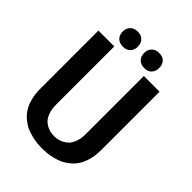

<svg xmlns="http://www.w3.org/2000/svg" viewBox="-264 -1074 1217 1217"><g transform="rotate(45 344.0 -465.5)"><path d="M609.9 -246.1Q609.9 -198.2 599.1 -159.2Q588.4 -120.1 571.3 -94Q554.2 -67.9 530 -48.1Q505.9 -28.3 481.9 -17.3Q458 -6.3 429.9 0.5Q401.9 7.3 380.6 9.3Q359.4 11.2 336.9 11.2Q314.5 11.2 293 9Q271.5 6.8 243.2 0Q214.8 -6.8 190.7 -17.8Q166.5 -28.8 142.3 -48.8Q118.2 -68.8 101.1 -95Q84 -121.1 73 -159.9Q62 -198.7 62 -246.1V-770H204.1V-248Q204.1 -210.4 213.9 -182.1Q223.6 -153.8 237.8 -138.2Q252 -122.6 271 -113Q290 -103.5 305.4 -100.8Q320.8 -98.1 336.9 -98.1Q352.1 -98.1 367.7 -101.1Q383.3 -104 402.1 -113.8Q420.9 -123.5 435.1 -138.9Q449.2 -154.3 459 -182.1Q468.8 -210 469.2 -246.1V-770H609.9ZM174.8 -875Q174.8 -904.3 193.1 -923.1Q211.4 -941.9 244.1 -941.9Q275.4 -941.9 293.2 -923.1Q311 -904.3 311 -875Q311 -844.7 293.2 -825.9Q275.4 -807.1 244.1 -807.1Q211.4 -807.1 193.1 -825.9Q174.8 -844.7 174.8 -875ZM367.2 -875Q367.2 -904.3 385 -923.1Q402.8 -941.9 435.1 -941.9Q468.3 -941.9 485.1 -923.6Q502 -905.3 502 -875Q502 -844.2 485.1 -825.7Q468.3 -807.1 435.1 -807.1Q402.8 -807.1 385 -825.9Q367.2 -844.7 367.2 -875Z"/></g></svg>

Font: Junction Bold
Style: Bold
Weight: 700
Designer: Caroline Hadilaksono
Foundry: Caroline Hadilaksono
Version: Version 001.001